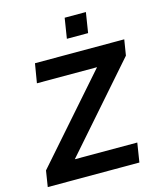

<svg xmlns="http://www.w3.org/2000/svg" viewBox="-131 -1007 920 1101"><g transform="rotate(-15 328.5 -456.5)"><path d="M14 0 29 -95 508 -640 517 -591H108L127 -705H657L642 -612L163 -66L154 -114H576L558 0ZM340 -793 359 -913H485L466 -793Z"/></g></svg>

Font: Nunito Sans 8pt
Style: Bold Italic
Weight: 700
Italic angle: -9°
Version: Version 3.101;gftools[0.9.27]